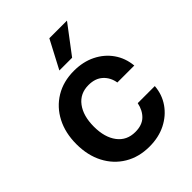

<svg xmlns="http://www.w3.org/2000/svg" viewBox="-211 -842 966 966"><g transform="rotate(-45 272.0 -359.0)"><path d="M282.7 11.7Q207.5 11.7 150.6 -22.5Q93.8 -56.6 62.3 -117.2Q30.8 -177.7 30.8 -257.3Q30.8 -336.9 62.3 -397.7Q93.8 -458.5 150.6 -492.9Q207.5 -527.3 282.7 -527.3Q347.7 -527.3 398.4 -502.2Q449.2 -477.1 480.2 -432.9Q511.2 -388.7 516.6 -331.1H396Q389.2 -372.6 360.6 -398.7Q332 -424.8 284.2 -424.8Q223.6 -424.8 189.5 -379.4Q155.3 -334 155.3 -257.3Q155.3 -181.2 189.5 -136Q223.6 -90.8 284.2 -90.8Q332.5 -90.8 359.4 -116.5Q386.2 -142.1 395 -185.1H516.6Q512.2 -128.4 481.2 -84Q450.2 -39.6 399.2 -13.9Q348.1 11.7 282.7 11.7ZM232.4 -580.1 311.5 -730.5H437L323.2 -580.1Z"/></g></svg>

Font: Inter Display SemiBold
Style: Regular
Weight: 600
Designer: Rasmus Andersson
Foundry: rsms
Version: Version 4.001;git-9221beed3